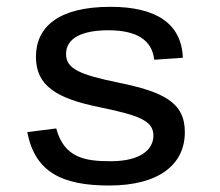

<svg xmlns="http://www.w3.org/2000/svg" viewBox="-20 -546 660 577"><path d="M312 -525.5C157.5 -525.5 88 -466.5 88 -375C88 -287 152.5 -250 276 -224.5C398 -199.5 441 -183.5 441 -138.5C441 -98 404.5 -61.5 312.5 -61.5C238.5 -61.5 173 -70 149 -160L62 -149C85 -29 166 11.5 308 11.5C459 11.5 535.5 -52.5 535.5 -149C535.5 -238.5 471.5 -270 334.5 -298C220 -321.5 178.5 -339.5 178.5 -383.5C178.5 -432 227.5 -455 305.5 -455C392 -455 437 -425 443.5 -366.5L529.5 -372.5C525.5 -476.5 447.5 -525.5 312 -525.5Z"/></svg>

Font: Monaspace Neon
Style: Regular
Weight: 400
Designer: Riley Cran & the Lettermatic Team
Foundry: Lettermatic
Version: Version 1.200 (Monaspace Neon)